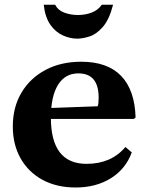

<svg xmlns="http://www.w3.org/2000/svg" viewBox="-20 -802 638 832"><path d="M307.5 10.5Q225.5 10.5 164.2 -22.8Q103 -56 69.2 -115.8Q35.5 -175.5 35.5 -254Q35.5 -337.5 73 -400.5Q110.5 -463.5 177.2 -499Q244 -534.5 332 -534.5Q445.5 -534.5 504.8 -473.2Q564 -412 567.5 -293L560 -286.5H128V-331.5L403.5 -341.5Q407.5 -352 407.5 -379Q407.5 -484 319.5 -484Q262 -484 231.2 -434Q200.5 -384 200.5 -292Q200.5 -92 355 -92Q462 -92 523.5 -165L551 -141.5Q524.5 -69.5 460.2 -29.5Q396 10.5 307.5 10.5ZM314.5 -634.5Q284 -634.5 252.5 -648.5Q221 -662.5 198.2 -694.8Q175.5 -727 169.5 -781.5H219Q230.5 -758 258 -747.5Q285.5 -737 318 -737Q349.5 -737 377.2 -747.5Q405 -758 421 -781.5H470Q453 -716 425 -684.5Q397 -653 367.2 -643.8Q337.5 -634.5 314.5 -634.5Z"/></svg>

Font: Libre Caslon Text
Style: Regular
Weight: 400
Designer: Pablo Impallari, Rodrigo Fuenzalida, Katja Schimmel
Foundry: Pablo Impallari, Rodrigo Fuenzalida
Version: Version 2.000